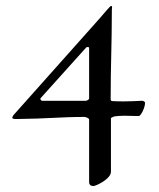

<svg xmlns="http://www.w3.org/2000/svg" viewBox="-20 -441 532 642"><path d="M311 -377 25 -56C24 -55 21 -49 21 -48C21 -43 29 -43 34 -43C139 -44 181 -50 263 -50C264 -50 278 -47 278 -41V168C278 178 285 181 293 181C300 181 351 158 351 133V-46C351 -47 359 -51 364 -52C372 -53 383 -54 395 -54C411 -54 429 -53 444 -53C451 -53 465 -81 465 -97C465 -101 460 -104 454 -104C432 -103 414 -102 395 -102C383 -102 370 -102 355 -103C352 -103 350 -106 350 -109C350 -226 354 -292 354 -409C354 -414 357 -421 351 -421C348 -421 325.6 -393.4 311 -377ZM266 -104H121C117 -104 113.3 -110 116 -113L268 -282C271 -285 278 -284 278 -281V-112C278 -108 271 -104 266 -104Z"/></svg>

Font: EB Garamond 12
Style: Regular
Weight: 400
Version: Version 0.016+